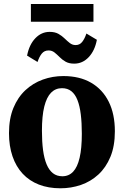

<svg xmlns="http://www.w3.org/2000/svg" viewBox="-20 -952 634 982"><path d="M26 -271Q26 -345 48.5 -399.8Q71 -454.5 110 -490.8Q149 -527 199 -545Q249 -563 304 -563Q387 -563 445.8 -529Q504.5 -495 536 -432Q567.5 -369 567.5 -280.5Q567.5 -205 544.8 -150Q522 -95 483 -59.2Q444 -23.5 394 -6.2Q344 11 289 11Q227.5 11 178.8 -8Q130 -27 96 -63.5Q62 -100 44 -152.5Q26 -205 26 -271ZM299 -50.5Q332 -50.5 354 -73.8Q376 -97 387.2 -145Q398.5 -193 398.5 -268Q398.5 -323.5 393.2 -366.8Q388 -410 376.2 -440Q364.5 -470 345 -485.5Q325.5 -501 297 -501Q264 -501 241.2 -478Q218.5 -455 206.5 -407Q194.5 -359 194.5 -283Q194.5 -227.5 200.2 -184.2Q206 -141 218.5 -111.2Q231 -81.5 250.8 -66Q270.5 -50.5 299 -50.5ZM118.5 -667.5Q129.5 -724 160.8 -756.5Q192 -789 234 -789Q261 -789 279 -778.8Q297 -768.5 310.5 -755.2Q324 -742 336.8 -732Q349.5 -722 365.5 -721.5Q387 -721 400 -737.2Q413 -753.5 422 -780.5L475.5 -748.5Q465 -693 433.8 -659.8Q402.5 -626.5 359.5 -626.5Q333 -626.5 315.5 -636.5Q298 -646.5 284.8 -660Q271.5 -673.5 258.5 -683.8Q245.5 -694 228.5 -694Q207 -694 194 -678.2Q181 -662.5 172 -635ZM458 -931.5V-841H138V-931.5Z"/></svg>

Font: Merriweather 36pt ExtraBold
Style: Regular
Weight: 800
Designer: Eben Sorkin
Foundry: Eben Sorkin
Version: Version 2.100